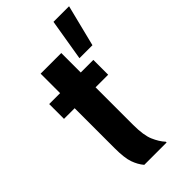

<svg xmlns="http://www.w3.org/2000/svg" viewBox="-235 -811 871 871"><g transform="rotate(-45 201.0 -375.0)"><path d="M278.3 0H135Q115.8 -22.5 104.6 -54.2Q93.3 -85.8 93.3 -149.2V-405H25V-500H95V-625H227.5V-500H308.3V-405H227.5V-163.3Q227.5 -97.5 242.5 -62.5Q257.5 -27.5 278.3 -5ZM352.5 -550H269.2L302.5 -750H402.5Z"/></g></svg>

Font: Familjen Grotesk Variable
Style: Regular
Weight: 400
Designer: Anders Wikstroem, Jonas Baeckman, Matilda Gysing, Kristian Moeller
Foundry: Familjen STHLM AB
Version: Version 2.000